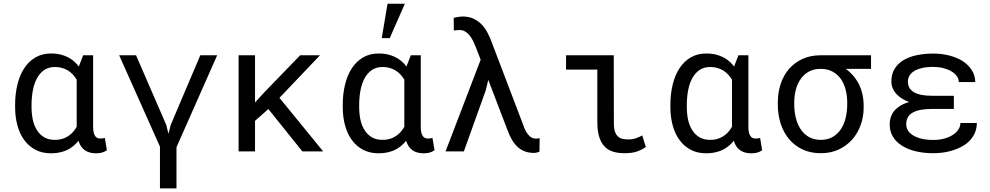

<svg xmlns="http://www.w3.org/2000/svg" viewBox="-20 -832 5441 1055"><path d="M491.7 -528.3H437L414.6 -470.2L413.1 -466.3Q403.3 -479.5 391.6 -490.5Q379.9 -501.5 366.7 -509.8Q344.7 -523.4 318.4 -530.8Q292 -538.1 260.3 -538.1Q211.9 -538.1 175 -516.6Q138.2 -495.1 113.3 -457.5Q88.4 -419.4 75.7 -367.4Q63 -315.4 63 -254.4V-244.1Q63 -189.5 75.7 -142.8Q88.4 -96.2 113.3 -62.5Q138.2 -28.3 174.8 -9Q211.4 10.3 259.3 10.3Q290.5 10.3 316.9 3.4Q343.3 -3.4 364.7 -16.6Q377.9 -24.9 389.6 -35.4Q401.4 -45.9 411.1 -58.6Q415.5 -44.9 421.6 -34.2Q427.7 -23.4 435.5 -15.6Q448.7 -2.4 466.8 3.9Q484.9 10.3 507.8 10.3Q523.4 10.3 537.8 7.1Q552.2 3.9 567.4 -6.3L556.2 -73.7Q551.3 -72.8 544.7 -71.8Q538.1 -70.8 530.8 -70.8Q522 -70.8 514.9 -74Q507.8 -77.1 502.9 -84.5Q497.6 -91.8 494.6 -104.2Q491.7 -116.7 491.7 -135.3ZM153.3 -244.1V-254.4Q153.3 -295.9 160.2 -333.7Q167 -371.6 182.6 -400.9Q197.8 -429.7 222.4 -446.8Q247.1 -463.9 282.2 -463.9Q303.2 -463.9 321 -458.7Q338.9 -453.6 354 -444.3Q368.7 -435.1 380.4 -422.4Q392.1 -409.7 401.4 -394.5V-160.2Q401.4 -150.9 401.4 -146.2Q401.4 -141.6 401.4 -135.3Q394.5 -123.5 386.5 -113.3Q378.4 -103 368.7 -94.7Q352.1 -80.1 330.3 -71.8Q308.6 -63.5 281.2 -63.5Q246.6 -63.5 222.2 -78.1Q197.8 -92.8 182.6 -117.7Q167 -142.1 160.2 -174.8Q153.3 -207.5 153.3 -244.1Z M1080.6 -528.3 918 -145.5 905.8 -97.7H905.3L893.6 -145.5L727.5 -528.3H634.8L858.9 -26.4V203.1H949.7V-22.9L1173.3 -528.3Z M1454.6 -232.9 1641.6 0H1755.9L1515.6 -294.4L1738.3 -528.3H1629.4L1435.1 -327.6L1381.3 -269V-528.3H1291V0H1381.3V-168Z M2292 -528.3H2237.3L2214.8 -470.2L2213.4 -466.3Q2203.6 -479.5 2191.9 -490.5Q2180.2 -501.5 2167 -509.8Q2145 -523.4 2118.7 -530.8Q2092.3 -538.1 2060.5 -538.1Q2012.2 -538.1 1975.3 -516.6Q1938.5 -495.1 1913.6 -457.5Q1888.7 -419.4 1876 -367.4Q1863.3 -315.4 1863.3 -254.4V-244.1Q1863.3 -189.5 1876 -142.8Q1888.7 -96.2 1913.6 -62.5Q1938.5 -28.3 1975.1 -9Q2011.7 10.3 2059.6 10.3Q2090.8 10.3 2117.2 3.4Q2143.6 -3.4 2165 -16.6Q2178.2 -24.9 2189.9 -35.4Q2201.7 -45.9 2211.4 -58.6Q2215.8 -44.9 2221.9 -34.2Q2228 -23.4 2235.8 -15.6Q2249 -2.4 2267.1 3.9Q2285.2 10.3 2308.1 10.3Q2323.7 10.3 2338.1 7.1Q2352.5 3.9 2367.7 -6.3L2356.4 -73.7Q2351.6 -72.8 2345 -71.8Q2338.4 -70.8 2331.1 -70.8Q2322.3 -70.8 2315.2 -74Q2308.1 -77.1 2303.2 -84.5Q2297.9 -91.8 2294.9 -104.2Q2292 -116.7 2292 -135.3ZM1953.6 -244.1V-254.4Q1953.6 -295.9 1960.4 -333.7Q1967.3 -371.6 1982.9 -400.9Q1998 -429.7 2022.7 -446.8Q2047.4 -463.9 2082.5 -463.9Q2103.5 -463.9 2121.3 -458.7Q2139.2 -453.6 2154.3 -444.3Q2168.9 -435.1 2180.7 -422.4Q2192.4 -409.7 2201.7 -394.5V-160.2Q2201.7 -150.9 2201.7 -146.2Q2201.7 -141.6 2201.7 -135.3Q2194.8 -123.5 2186.8 -113.3Q2178.7 -103 2168.9 -94.7Q2152.3 -80.1 2130.6 -71.8Q2108.9 -63.5 2081.5 -63.5Q2046.9 -63.5 2022.5 -78.1Q1998 -92.8 1982.9 -117.7Q1967.3 -142.1 1960.4 -174.8Q1953.6 -207.5 1953.6 -244.1ZM2109.4 -811.5 2077.6 -622.6H2121.6L2204.6 -811.5Z M2528.8 0 2648.9 -335 2663.1 -393.1 2685.1 -335.4 2766.6 -122.1Q2778.3 -89.8 2792.2 -65.4Q2806.2 -41 2824.2 -24.9Q2841.8 -8.3 2864.3 0Q2886.7 8.3 2915.5 8.3Q2921.4 8.3 2930.2 6.1Q2939 3.9 2944.3 1L2945.3 -72.8Q2939.5 -71.3 2935.3 -70.8Q2931.2 -70.3 2922.9 -70.3Q2911.1 -70.3 2900.9 -76.2Q2890.6 -82 2882.3 -92.3Q2874 -102.1 2867.2 -115.2Q2860.4 -128.4 2855 -145.5L2678.2 -609.4Q2670.9 -628.9 2658.9 -652.1Q2647 -675.3 2628.9 -695.3Q2610.4 -714.8 2584.5 -728Q2558.6 -741.2 2523.4 -741.2Q2511.2 -741.2 2496.6 -738.8Q2481.9 -736.3 2473.1 -733.9L2473.6 -664.6Q2480 -665 2489.7 -666Q2499.5 -667 2505.9 -667Q2522.5 -667 2535.9 -658.9Q2549.3 -650.9 2560.1 -637.7Q2570.8 -624.5 2579.1 -607.7Q2587.4 -590.8 2594.2 -573.7L2621.1 -503.9L2428.2 0Z M3090.3 -528.3V-449.7H3262.2V-162.1Q3262.2 -112.8 3272.5 -79.8Q3282.7 -46.9 3302.2 -26.9Q3321.3 -6.8 3348.9 1.5Q3376.5 9.8 3411.6 9.8Q3429.7 9.8 3447.3 7.8Q3464.8 5.9 3481.9 0Q3493.2 -3.9 3504.9 -9.8Q3516.6 -15.6 3528.8 -24.4L3508.8 -87.9Q3494.6 -79.6 3475.6 -72.8Q3456.5 -65.9 3434.6 -65.9Q3418.5 -65.9 3403.8 -68.4Q3389.2 -70.8 3377.9 -80.1Q3366.2 -88.9 3359.6 -107.2Q3353 -125.5 3353 -157.2L3352.5 -528.3Z M4092.3 -528.3H4037.6L4015.1 -470.2L4013.7 -466.3Q4003.9 -479.5 3992.2 -490.5Q3980.5 -501.5 3967.3 -509.8Q3945.3 -523.4 3918.9 -530.8Q3892.6 -538.1 3860.8 -538.1Q3812.5 -538.1 3775.6 -516.6Q3738.8 -495.1 3713.9 -457.5Q3689 -419.4 3676.3 -367.4Q3663.6 -315.4 3663.6 -254.4V-244.1Q3663.6 -189.5 3676.3 -142.8Q3689 -96.2 3713.9 -62.5Q3738.8 -28.3 3775.4 -9Q3812 10.3 3859.9 10.3Q3891.1 10.3 3917.5 3.4Q3943.8 -3.4 3965.3 -16.6Q3978.5 -24.9 3990.2 -35.4Q4002 -45.9 4011.7 -58.6Q4016.1 -44.9 4022.2 -34.2Q4028.3 -23.4 4036.1 -15.6Q4049.3 -2.4 4067.4 3.9Q4085.4 10.3 4108.4 10.3Q4124 10.3 4138.4 7.1Q4152.8 3.9 4168 -6.3L4156.7 -73.7Q4151.9 -72.8 4145.3 -71.8Q4138.7 -70.8 4131.3 -70.8Q4122.6 -70.8 4115.5 -74Q4108.4 -77.1 4103.5 -84.5Q4098.1 -91.8 4095.2 -104.2Q4092.3 -116.7 4092.3 -135.3ZM3753.9 -244.1V-254.4Q3753.9 -295.9 3760.7 -333.7Q3767.6 -371.6 3783.2 -400.9Q3798.3 -429.7 3823 -446.8Q3847.7 -463.9 3882.8 -463.9Q3903.8 -463.9 3921.6 -458.7Q3939.5 -453.6 3954.6 -444.3Q3969.2 -435.1 3981 -422.4Q3992.7 -409.7 4002 -394.5V-160.2Q4002 -150.9 4002 -146.2Q4002 -141.6 4002 -135.3Q3995.1 -123.5 3987.1 -113.3Q3979 -103 3969.2 -94.7Q3952.6 -80.1 3930.9 -71.8Q3909.2 -63.5 3881.8 -63.5Q3847.2 -63.5 3822.8 -78.1Q3798.3 -92.8 3783.2 -117.7Q3767.6 -142.1 3760.7 -174.8Q3753.9 -207.5 3753.9 -244.1Z M4766.1 -453.6V-528.3H4489.3Q4433.6 -528.3 4389.9 -508.3Q4346.2 -488.3 4315.9 -453.6Q4285.6 -418.9 4269.8 -371.3Q4253.9 -323.7 4253.9 -269V-258.3Q4253.9 -201.2 4269.8 -152.3Q4285.6 -103.5 4315.9 -67.4Q4346.2 -31.2 4390.1 -10.7Q4434.1 9.8 4490.2 9.8Q4545.9 9.8 4589.8 -11.2Q4633.8 -32.2 4664.1 -66.9Q4693.8 -101.6 4709.7 -146.5Q4725.6 -191.4 4725.6 -239.7V-251Q4725.6 -288.6 4717 -322Q4708.5 -355.5 4691.9 -383.3Q4679.7 -403.8 4663.6 -421.4Q4647.5 -439 4627.9 -453.6ZM4344.2 -258.3V-269Q4344.2 -306.2 4353 -339.6Q4361.8 -373 4379.9 -398.4Q4397.5 -423.8 4424.8 -438.7Q4452.1 -453.6 4489.3 -453.6Q4526.9 -453.6 4554.4 -438.7Q4582 -423.8 4600.1 -398.4Q4617.7 -373 4626.5 -339.6Q4635.3 -306.2 4635.3 -269V-258.3Q4635.3 -219.2 4626.7 -183.8Q4618.2 -148.4 4600.1 -121.6Q4582 -94.7 4554.7 -79.1Q4527.3 -63.5 4490.2 -63.5Q4452.6 -63.5 4425 -79.1Q4397.5 -94.7 4379.9 -121.6Q4361.8 -148.4 4353 -183.8Q4344.2 -219.2 4344.2 -258.3Z M4868.7 -148.4Q4868.7 -110.4 4886.2 -81.1Q4903.8 -51.8 4936 -31.7Q4967.8 -11.2 5011.7 -0.7Q5055.7 9.8 5108.4 9.8Q5155.8 9.8 5198.2 -1Q5240.7 -11.7 5274.9 -32.2Q5305.2 -50.3 5326.2 -82Q5347.2 -113.8 5347.7 -156.2H5257.3Q5257.3 -137.2 5246.1 -120.4Q5234.9 -103.5 5215.3 -90.8Q5195.3 -77.6 5168 -70.3Q5140.6 -63 5108.4 -63Q5072.3 -63 5044.4 -69.6Q5016.6 -76.2 4998 -87.9Q4979 -99.1 4969.2 -114.7Q4959.5 -130.4 4959.5 -148.4Q4959.5 -168 4966.3 -182.9Q4973.1 -197.8 4986.8 -208Q4997.1 -215.3 5011 -220.7Q5024.9 -226.1 5042 -229Q5055.2 -231.4 5070.3 -232.4Q5085.4 -233.4 5102.5 -233.4H5221.2V-305.7H5102.5Q5084 -305.7 5068.4 -307.1Q5052.7 -308.6 5040 -311Q5027.8 -314 5017.6 -317.9Q5007.3 -321.8 4999.5 -326.7Q4983.4 -336.9 4976.1 -351.3Q4968.8 -365.7 4968.8 -383.8Q4968.8 -400.4 4976.8 -415Q4984.9 -429.7 5002 -440.9Q5019 -451.7 5045.4 -458Q5071.8 -464.4 5108.4 -464.4Q5136.7 -464.4 5162.1 -458Q5187.5 -451.7 5206.5 -440.9Q5225.6 -429.7 5237.1 -414.3Q5248.5 -398.9 5248.5 -380.9H5338.9Q5338.4 -417.5 5319.8 -446.5Q5301.3 -475.6 5270 -496.1Q5238.3 -516.1 5196.5 -526.9Q5154.8 -537.6 5108.4 -537.6Q5055.7 -537.6 5012.9 -527.8Q4970.2 -518.1 4940.4 -499Q4910.2 -479.5 4894 -450.9Q4877.9 -422.4 4877.9 -384.3Q4877.9 -363.8 4886.2 -345Q4894.5 -326.2 4910.2 -311Q4922.4 -298.8 4939 -288.8Q4955.6 -278.8 4975.6 -271.5Q4955.1 -265.6 4938 -257.1Q4920.9 -248.5 4908.2 -237.3Q4888.7 -221.2 4878.7 -198.7Q4868.7 -176.3 4868.7 -148.4Z"/></svg>

Font: RobotoMono Nerd Font
Style: Regular
Weight: 400
Monospace: yes
Designer: Google
Version: Version 3.000;Nerd Fonts 3.2.1